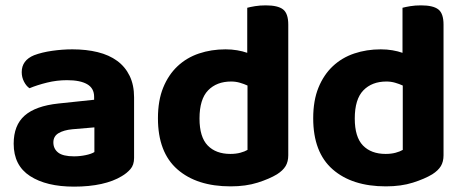

<svg xmlns="http://www.w3.org/2000/svg" viewBox="-20 -680 1733 716"><path d="M256 -97Q278 -97 299.5 -101.5Q321 -106 332 -113V-205L250 -198Q218 -195 198.5 -183.5Q179 -172 179 -149Q179 -125 197 -111Q215 -97 256 -97ZM250 -496Q302 -496 344.5 -485.5Q387 -475 417 -453Q447 -431 463.5 -397Q480 -363 480 -317V-91Q480 -65 466.5 -49.5Q453 -34 434 -23Q403 -4 358 6Q313 16 256 16Q153 16 92 -23.5Q31 -63 31 -144Q31 -213 72 -249Q113 -285 198 -294L331 -308V-319Q331 -351 305 -366Q279 -381 230 -381Q192 -381 155.5 -372Q119 -363 90 -351Q78 -359 69.5 -375.5Q61 -392 61 -411Q61 -455 107 -474Q136 -485 174.5 -490.5Q213 -496 250 -496Z M821 -496Q844 -496 864.5 -492.5Q885 -489 902 -483V-651Q913 -654 931 -657Q949 -660 971 -660Q1016 -660 1035.5 -645Q1055 -630 1055 -588V-101Q1055 -77 1045 -60.5Q1035 -44 1013 -30Q985 -13 941 1Q897 15 840 15Q714 15 641.5 -48.5Q569 -112 569 -239Q569 -305 588.5 -353Q608 -401 642 -433Q676 -465 722 -480.5Q768 -496 821 -496ZM903 -361Q890 -367 874.5 -371.5Q859 -376 842 -376Q788 -376 756 -343Q724 -310 724 -238Q724 -169 754.5 -137.5Q785 -106 839 -106Q860 -106 876.5 -110.5Q893 -115 903 -121Z M1400 -496Q1423 -496 1443.5 -492.5Q1464 -489 1481 -483V-651Q1492 -654 1510 -657Q1528 -660 1550 -660Q1595 -660 1614.5 -645Q1634 -630 1634 -588V-101Q1634 -77 1624 -60.5Q1614 -44 1592 -30Q1564 -13 1520 1Q1476 15 1419 15Q1293 15 1220.5 -48.5Q1148 -112 1148 -239Q1148 -305 1167.5 -353Q1187 -401 1221 -433Q1255 -465 1301 -480.5Q1347 -496 1400 -496ZM1482 -361Q1469 -367 1453.5 -371.5Q1438 -376 1421 -376Q1367 -376 1335 -343Q1303 -310 1303 -238Q1303 -169 1333.5 -137.5Q1364 -106 1418 -106Q1439 -106 1455.5 -110.5Q1472 -115 1482 -121Z"/></svg>

Font: Baloo Bhai 2
Style: Bold
Weight: 700
Designer: Supriya Tembe, Noopur Datye and Ek Type
Foundry: Ek Type
Version: Version 1.640;PS 1.000;hotconv 16.6.51;makeotf.lib2.5.65220;